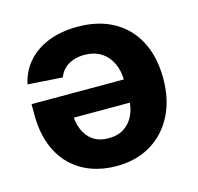

<svg xmlns="http://www.w3.org/2000/svg" viewBox="-87 -648 770 747"><g transform="rotate(-15 298.0 -274.5)"><path d="M286.7 -556.4Q371.1 -556.4 431.7 -522.3Q492.4 -488.2 524.9 -425.2Q557.4 -362.2 557.4 -275.6Q557.4 -191.5 525 -127.9Q492.5 -64.3 433.4 -28.7Q374.3 6.8 293.9 6.8Q239.7 6.8 192.9 -10.4Q146.1 -27.6 110.9 -62.2Q75.8 -96.7 56.2 -148.8Q36.5 -200.9 36.5 -270.3V-311.7H497.3V-218.4H109.8L180.3 -242.8Q180.3 -201.3 193 -170.5Q205.7 -139.7 230.7 -122.8Q255.7 -105.9 292.8 -105.9Q329.9 -105.9 355.7 -122.9Q381.4 -139.9 394.9 -169.6Q408.4 -199.3 408.4 -236.9V-302.9Q408.4 -347.1 392.9 -378.6Q377.4 -410.2 349.7 -427Q321.9 -443.8 284.4 -443.8Q259.3 -443.8 238.7 -436.6Q218.2 -429.4 203.4 -415.5Q188.7 -401.6 180.9 -380.7L41.2 -390Q51.9 -440.4 84.3 -477.9Q116.8 -515.3 168.2 -535.9Q219.5 -556.4 286.7 -556.4Z"/></g></svg>

Font: GitLab Sans
Style: Regular
Weight: 400
Designer: Rasmus Andersson
Foundry: Modifications by GitLab B.V., manufactured by rsms
Version: Version 4.000;git-c8fb6b7